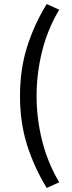

<svg xmlns="http://www.w3.org/2000/svg" viewBox="-20 -753 354 950"><path d="M211 177Q149 75 114 -35.5Q79 -146 79 -278Q79 -410 114 -521Q149 -632 211 -733L273 -705Q216 -610 188.5 -500Q161 -390 161 -278Q161 -166 188.5 -56.5Q216 53 273 149Z"/></svg>

Font: Mada Medium
Style: Regular
Weight: 500
Designer: Khaled Hosny
Version: Version 1.5